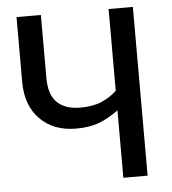

<svg xmlns="http://www.w3.org/2000/svg" viewBox="-51 -754 718 801"><g transform="rotate(-5 307.5 -353.5)"><path d="M149.7 -706.7V-442.6Q149.7 -372.3 183.6 -339.7Q217.4 -307.2 281.5 -307.2Q334.9 -307.2 371.8 -323.8Q408.7 -340.5 433.3 -364.6V-706.7H534.9V0H433.3V-282.6Q390.3 -250.8 350 -236.2Q309.7 -221.5 255.9 -221.5Q161 -221.5 104.4 -279Q47.7 -336.4 47.7 -435.4V-706.7Z"/></g></svg>

Font: Fira Code Retina
Style: Regular
Weight: 450
Monospace: yes
Designer: Carrois Corporate, Edenspiekermann AG, Nikita Prokopov
Foundry: Carrois Corporate, Edenspiekermann AG, Nikita Prokopov
Version: Version 6.002